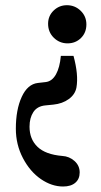

<svg xmlns="http://www.w3.org/2000/svg" viewBox="-20 -506 381 727"><path d="M162.1 -416Q162.1 -445.8 183.1 -466.1Q204.1 -486.3 233.4 -486.3Q263.7 -486.3 285.4 -465.3Q307.1 -444.3 307.1 -413.6Q307.1 -382.3 286.6 -362.1Q266.1 -341.8 235.8 -341.8Q205.6 -341.8 183.8 -363Q162.1 -384.3 162.1 -416ZM218.8 200.2Q175.8 200.2 134.8 172.1Q93.8 144 66.9 92.8Q40 41.5 40 -18.6Q40 -90.8 62.3 -139.2Q84.5 -187.5 123.5 -191.9L153.3 -195.3Q177.2 -198.2 191.9 -224.4Q206.5 -250.5 210.4 -294.4H258.3Q277.8 -223.1 269.5 -174.8Q264.6 -148.4 240.5 -130.9Q216.3 -113.3 182.1 -109.9L151.9 -106.9Q121.1 -104 106.4 -81.8Q91.8 -59.6 91.8 -26.4Q91.8 21 122.1 50Q152.3 79.1 215.8 84.5Q242.2 85.9 262 103.5Q281.7 121.1 281.7 147Q281.7 171.9 265.1 186Q248.5 200.2 218.8 200.2Z"/></svg>

Font: Elstob 6pt SemiBold
Style: Regular
Weight: 600
Designer: Peter S. Baker
Version: Version 1.015